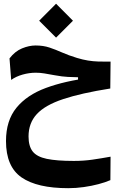

<svg xmlns="http://www.w3.org/2000/svg" viewBox="-20 -673 626 1015"><path d="M340.8 321.8Q176.3 321.8 94 264.9Q11.7 208 11.7 72.8Q11.7 -35.6 66.9 -103.3Q122.1 -170.9 222.4 -208Q322.8 -245.1 457 -261.7L458.5 -239.3L392.6 -243.2V-264.6Q367.2 -265.1 338.9 -266.4Q310.5 -267.6 268.1 -275.4Q236.3 -281.2 214.1 -284.9Q191.9 -288.6 168.9 -288.6Q134.8 -288.6 99.9 -278.8Q64.9 -269 39.1 -250.5L30.3 -364.3Q59.1 -401.9 96.4 -417.2Q133.8 -432.6 168 -432.6Q209 -432.6 241.7 -421.6Q274.4 -410.6 308.3 -395.5Q342.3 -380.4 387.2 -366.7Q418 -357.4 445.1 -353Q472.2 -348.6 500.7 -347.7Q529.3 -346.7 564.5 -347.2L563 -205.1Q408.7 -180.7 313.5 -148.9Q218.3 -117.2 174.6 -69.8Q130.9 -22.5 130.9 48.3Q130.9 99.6 152.8 127.7Q174.8 155.8 227.1 166.7Q279.3 177.7 370.1 177.7Q422.4 177.7 469.2 170.9Q516.1 164.1 564.5 155.3L563.5 279.3Q536.6 291 500.5 300.5Q464.4 310.1 423.3 315.9Q382.3 321.8 340.8 321.8ZM276.4 -474.1 187 -563.5 276.4 -653.3 365.7 -563.5Z"/></svg>

Font: Cascadia Mono
Style: Regular
Weight: 400
Monospace: yes
Designer: Aaron Bell
Foundry: Saja Typeworks
Version: Version 2404.023